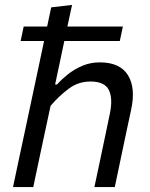

<svg xmlns="http://www.w3.org/2000/svg" viewBox="-20 -762 612 782"><path d="M33 0Q44.5 -55 55.5 -106.5Q66.5 -158 79.5 -218.5L138 -493.5Q148.5 -544 159.5 -595H64L76.5 -654H172Q180 -692 188.5 -732L273.5 -742Q264 -698 254.5 -654H480.5L468 -595H242Q232 -546.5 220.5 -493.5L204.5 -418H212.5Q229.5 -437.5 255.5 -458.5Q281.5 -479.5 314.8 -493.8Q348 -508 386.5 -508Q468.5 -508 501 -456Q533.5 -404 514 -314.5Q505.5 -275 493.5 -219Q480.5 -157 469.8 -106.2Q459 -55.5 447.5 0H364.5Q376.5 -55.5 387 -106.2Q397.5 -157 410 -215.5L427 -297Q440.5 -360 423.5 -395Q406.5 -430 348.5 -430Q299.5 -430 260.5 -401.2Q221.5 -372.5 186 -331L161 -214.5Q148.5 -156.5 137.8 -105.8Q127 -55 115.5 0Z"/></svg>

Font: Commissioner
Style: Italic
Weight: 400
Italic angle: -12°
Designer: Kostas Bartsokas
Foundry: Kostas Bartsokas
Version: Version 1.000; ttfautohint (v1.8.3)